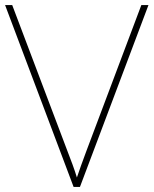

<svg xmlns="http://www.w3.org/2000/svg" viewBox="-20 -734 603 754"><path d="M563 -714 294 0H269L0 -714H28L244 -143Q255 -115 265 -87.5Q275 -60 282 -37Q290 -60 298.5 -84.5Q307 -109 320 -143L535 -714Z"/></svg>

Font: Noto Sans Devanagari Thin
Style: Regular
Weight: 100
Designer: Jelle Bosma - Monotype Design Team
Foundry: Monotype Imaging Inc.
Version: Version 2.004; ttfautohint (v1.8.4.7-5d5b)